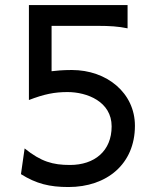

<svg xmlns="http://www.w3.org/2000/svg" viewBox="-20 -733 626 765"><path d="M95.2 -334.5C155.8 -357.9 197.3 -366.2 249 -366.2C327.1 -366.2 424.8 -328.1 424.8 -229.5C424.8 -130.9 356.4 -75.7 258.8 -75.7C190.4 -75.7 143.6 -88.9 78.1 -141.6L63.5 -39.1C124.5 -1 177.2 12.2 252.9 12.2C405.8 12.2 517.6 -79.6 517.6 -231.9C517.6 -362.3 406.2 -454.1 266.1 -454.1C230.5 -454.1 200.7 -451.2 185.5 -449.2V-629.9H373.5C414.6 -629.9 451.7 -627.9 488.3 -620.1V-712.9H95.2Z"/></svg>

Font: Andika
Style: Regular
Weight: 400
Designer: Victor Gaultney, Annie Olsen, Julie Remington, Don Collingsworth, Eric Hays
Foundry: SIL International
Version: Version 1.000